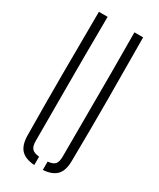

<svg xmlns="http://www.w3.org/2000/svg" viewBox="-204 -866 777 936"><g transform="rotate(30 185.0 -398.0)"><path d="M60.5 -103Q58.5 -280 58.8 -451.8Q59 -623.5 60.5 -800H109.5Q108.5 -682 108.2 -566.2Q108 -450.5 108.2 -335Q108.5 -219.5 108.5 -101.5Q108.5 -71.5 119.8 -58.5Q131 -45.5 161 -42.5V4.5Q108.5 0.5 85 -25Q61.5 -50.5 60.5 -103ZM209 4.5V-42.5Q239 -45.5 249.8 -58.5Q260.5 -71.5 260.5 -101.5Q260.5 -219.5 261 -335Q261.5 -450.5 261.5 -566.2Q261.5 -682 260.5 -800H309.5Q311 -623.5 311.5 -451.8Q312 -280 309.5 -103Q309 -50.5 285.2 -25Q261.5 0.5 209 4.5Z"/></g></svg>

Font: Big Shoulders Stencil Text Thin ExtraLight
Style: Regular
Weight: 250
Version: Version 2.001